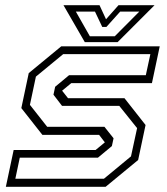

<svg xmlns="http://www.w3.org/2000/svg" viewBox="-20 -718 642 738"><path d="M2.5 0 32.5 -141.5H347.5L384.5 -172L384 -169.5L361 -199.5H143L62 -302.5L90.5 -437L215.5 -540H594L564 -398.5H254L217 -368L217.5 -371L241.5 -340.5H458.5L539.5 -237.5L511 -103L386 0ZM39 -31H379.5L483.5 -117L507 -225.5L438.5 -311H218.5L185.5 -354L192 -384.5L245.5 -429H540.5L558 -510H223L118 -423.5L95 -315L161.5 -230.5H381.5L416.5 -186.5L410 -156.5L356.5 -112H56ZM306 -556 224 -698H362.5L387.5 -644L435.5 -698H574L432 -556ZM325.5 -578.5H421L515.5 -673.5H442L389 -614.5H373L345 -673.5H271.5Z"/></svg>

Font: Tourney Thin Light
Style: Italic
Weight: 300
Italic angle: -12°
Version: Version 1.015